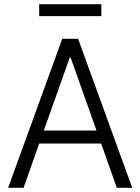

<svg xmlns="http://www.w3.org/2000/svg" viewBox="-20 -891 666 911"><path d="M18.6 0 275.4 -707H350.6L607.4 0H534.2L460 -210H166L91.8 0ZM438 -271.5 315.4 -617.2H310.5L188 -271.5ZM460.9 -814.5H166V-871.1H460.9Z"/></svg>

Font: Pretendard JP Light
Style: Regular
Weight: 300
Designer: Base glyphs from Inter by Rasmus Andersson; Hangeul glyphs from Noto Sans CJK(Source Han Sans) by Jang Soo-young and Kan
Foundry: Kil Hyung-jin
Version: Version 1.309